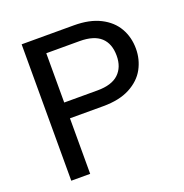

<svg xmlns="http://www.w3.org/2000/svg" viewBox="-126 -813 886 926"><g transform="rotate(-20 317.0 -350.0)"><path d="M84 -700H352Q432 -700 486.5 -672.5Q541 -645 568 -598Q595 -551 595 -492Q595 -437 569.5 -390Q544 -343 489.5 -314Q435 -285 352 -285H181V0H84ZM496 -492Q496 -554 460.5 -586.5Q425 -619 352 -619H181V-366H352Q425 -366 460.5 -399.5Q496 -433 496 -492Z"/></g></svg>

Font: AF Albert Sans Medium
Style: Regular
Weight: 500
Designer: Andreas Rasmussen
Foundry: a.Foundry
Version: Version 1.300;Glyphs 3.2 (3231)